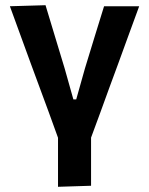

<svg xmlns="http://www.w3.org/2000/svg" viewBox="-20 -522 573 738"><path d="M203 196V7.5Q185.5 -40.5 167.5 -90.5Q149 -140 131.5 -188L99 -276Q79 -331 58.5 -387Q38 -443 18 -498L155 -502Q173.5 -440.5 191.8 -380.2Q210 -320 228.5 -259L262 -140H273L306.5 -259Q325.5 -321.5 343.8 -381Q362 -440.5 380 -498H515Q494.5 -442.5 474 -386.2Q453.5 -330 433.5 -275L400.5 -185.5Q383 -137 365.5 -89.2Q348 -41.5 330 7V192Z"/></svg>

Font: Heraclito SemiBold
Style: Regular
Weight: 600
Designer: Kostas Bartsokas (font) & Cristiano Sobral (main changes)
Foundry: Kostas Bartsokas (font) & Cristiano Sobral (main changes)
Version: Version 1.00;July 8, 2020;FontCreator 13.0.0.2655 64-bit